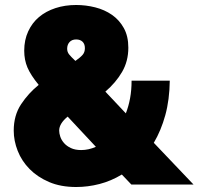

<svg xmlns="http://www.w3.org/2000/svg" viewBox="-20 -739 795 769"><path d="M506 0 468 -40Q425 -14 378.5 -2Q332 10 285 10Q223 10 176.5 -10Q130 -30 98.5 -62Q67 -94 51 -134.5Q35 -175 35 -216Q35 -277 64.5 -321.5Q94 -366 135 -399Q103 -438 90 -468.5Q77 -499 77 -536Q77 -579 93 -613.5Q109 -648 136.5 -671Q164 -694 202 -706.5Q240 -719 285 -719Q324 -719 361.5 -709.5Q399 -700 428.5 -679.5Q458 -659 476 -626.5Q494 -594 494 -548Q494 -494 469 -451Q444 -408 402 -372L484 -285Q495 -313 501 -345.5Q507 -378 507 -416H660Q659 -339 642 -277.5Q625 -216 596 -167L755 0ZM305 -138Q335 -138 364 -151L251 -272Q217 -244 217 -216Q217 -205 221.5 -191.5Q226 -178 236.5 -166Q247 -154 264 -146Q281 -138 305 -138ZM249 -544Q249 -531 256.5 -521.5Q264 -512 282 -495Q302 -509 311 -519.5Q320 -530 320 -546Q320 -563 310.5 -572Q301 -581 285 -581Q268 -581 258.5 -570.5Q249 -560 249 -544Z"/></svg>

Font: Raleway
Style: Heavy
Weight: 900
Designer: Matt McInerney, Pablo Impallari, Rodrigo Fuenzalida
Foundry: Matt McInerney, Pablo Impallari, Rodrigo Fuenzalida
Version: Version 2.001; ttfautohint (v0.8) -G 200 -r 50